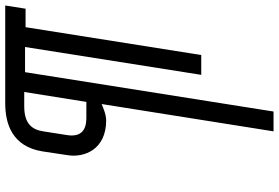

<svg xmlns="http://www.w3.org/2000/svg" viewBox="-182 -590 1042 717"><g transform="rotate(-90 338.5 -231.0)"><path d="M193 -501 207 -590C213 -631 235 -661 300 -661H354L317 -429H260C236 -429 182 -431 193 -501ZM118 -499C108 -437 139 -355 248 -355C273 -355 303 -370 309 -372L207 270H281L428 -658H522L418 0H492L596 -656H665L677 -732H312C235 -732 150 -706 132 -592Z"/></g></svg>

Font: Exo
Style: Regular Italic
Weight: 400
Designer: Natanael Gama
Version: Version 1.00